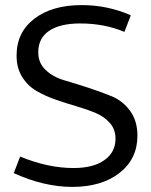

<svg xmlns="http://www.w3.org/2000/svg" viewBox="-20 -723 593 753"><path d="M263 10Q153 10 34 -44L59 -109Q168 -64 268 -64Q346 -64 389.5 -95Q433 -126 433 -179Q433 -215 411.5 -240Q390 -265 356 -279.5Q322 -294 280.5 -306Q239 -318 197.5 -332.5Q156 -347 122 -367Q88 -387 66.5 -422Q45 -457 45 -505Q45 -596 114.5 -649.5Q184 -703 301 -703Q402 -703 493 -663L468 -598Q389 -631 295 -631Q215 -631 172.5 -602Q130 -573 130 -518Q130 -476 159 -448.5Q188 -421 231 -408.5Q274 -396 324.5 -379.5Q375 -363 418 -345.5Q461 -328 490 -288.5Q519 -249 519 -191Q519 -100 449 -45Q379 10 263 10Z"/></svg>

Font: Cantarell
Style: Regular
Weight: 400
Designer: Dave Crossland, Nikolaus Waxweiler, Florian Fecher, Jacques Le Bailly, Eben Sorkin, Alexei Vanyashin, Alexios Zavras, Em
Version: Version 0.303